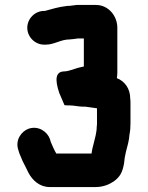

<svg xmlns="http://www.w3.org/2000/svg" viewBox="-20 -700 595 774"><path d="M158 -520H164C199 -520 225 -541 260 -541C271 -542 283 -543 294 -545H318V-432C312 -431 308 -430 305 -429C283 -425 260 -412 236 -412C205 -410 200 -381 219 -325L240 -276C249 -275 256 -275 262 -275C278 -275 298 -270 315 -270H324C334 -269 343 -267 353 -266L367 -264C368 -264 369 -264 371 -263V-204C371 -199 371 -194 370 -190C370 -165 362 -140 357 -119L352 -99L349 -81H207C199 -94 191 -113 185 -127L181 -140C171 -168 136 -195 95 -181C67 -171 40 -136 54 -95L58 -82C62 -72 66 -62 71 -51C79 -34 88 -19 95 -3C111 27 140 54 180 54H366C395 54 420 44 439 31C465 12 474 -7 480 -41L482 -57C482 -60 483 -65 484 -70C488 -95 496 -114 500 -140L502 -158C505 -172 506 -187 506 -204V-282C506 -290 506 -297 505 -302C505 -344 482 -373 451 -385C452 -392 453 -399 453 -407V-588C453 -636 417 -680 367 -680H289C275 -679 266 -676 250 -676C216 -672 190 -664 161 -656H158C121 -656 90 -625 90 -588C90 -551 121 -520 158 -520Z"/></svg>

Font: Electronic
Style: UltThk
Weight: 900
Version: Version 1.011